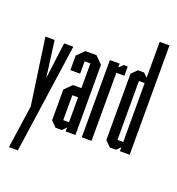

<svg xmlns="http://www.w3.org/2000/svg" viewBox="-169 -895 1153 1254"><g transform="rotate(20 407.5 -268.5)"><path d="M35 223 78 -75 12 -537H76L109 -288H110L142 -537H206L97 223Z M348 0V-27L321 0H278L240 -38V-252L289 -301H348V-473H308V-387H240V-488L289 -537H367L416 -488V0ZM348 -237H308V-64H348Z M460 0V-537H528V-510L555 -537H584V-473H528V0Z M725 0V-27L698 0H655L617 -38V-499L655 -537H698L725 -510V-760H793V0ZM725 -473H685V-64H725Z"/></g></svg>

Font: Commune Nuit Debout
Style: Regular
Weight: 400
Designer: Sébastien Marchal
Foundry: Sébastien Marchal
Version: Version 1.003;PS 1.3;hotconv 1.0.88;makeotf.lib2.5.647800